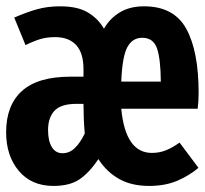

<svg xmlns="http://www.w3.org/2000/svg" viewBox="-26 -583 662 620"><path d="M439 -562.6Q535.4 -562.6 575.4 -490.3Q615.4 -417.9 615.4 -283.1Q615.4 -256.4 612.3 -231.8H365.6Q379 -89.2 464.6 -89.2Q489.2 -89.2 510.5 -97.9Q531.8 -106.7 553.8 -122.6L614.9 -41Q585.1 -15.9 546.2 0.8Q507.2 17.4 455.4 17.4Q398.5 17.4 358.2 -5.4Q317.9 -28.2 291.8 -69.2Q262.1 -25.1 230.5 -3.8Q199 17.4 146.7 17.4Q75.4 17.4 34.6 -31.3Q-6.2 -80 -6.2 -155.9Q-6.2 -243.1 44.9 -289.2Q95.9 -335.4 201.5 -335.4H243.6V-359.5Q243.6 -411.8 220 -437.4Q196.4 -463.1 152.3 -463.1Q127.7 -463.1 107.4 -457.7Q87.2 -452.3 56.4 -437.4L20 -526.2Q59.5 -543.6 93.6 -553.1Q127.7 -562.6 168.2 -562.6Q224.6 -562.6 257.7 -542.8Q290.8 -523.1 309.7 -490.3Q328.2 -523.1 360.5 -542.8Q392.8 -562.6 439 -562.6ZM433.3 -461Q401.5 -461 385.1 -430.5Q368.7 -400 365.6 -319.5H493.3Q492.8 -392.3 481 -426.7Q469.2 -461 433.3 -461ZM243.6 -247.7H221.5Q170.8 -247.7 150 -225.4Q129.2 -203.1 129.2 -163.1Q129.2 -128.2 141.3 -108.2Q153.3 -88.2 175.9 -88.2Q197.9 -88.2 215.1 -104.4Q232.3 -120.5 247.7 -151.8Q245.6 -174.9 244.6 -199.7Q243.6 -224.6 243.6 -247.7Z"/></svg>

Font: Fira Code
Style: Bold
Weight: 700
Monospace: yes
Designer: Carrois Corporate, Edenspiekermann AG, Nikita Prokopov
Foundry: Carrois Corporate, Edenspiekermann AG, Nikita Prokopov
Version: Version 6.000; ttfautohint (v1.8.2) -l 8 -r 50 -G 200 -x 14 